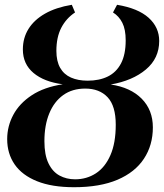

<svg xmlns="http://www.w3.org/2000/svg" viewBox="-20 -771 685 802"><path d="M289.5 11Q197 11 134.8 -14Q72.5 -39 41.2 -84.2Q10 -129.5 10 -190Q10 -243.5 35.5 -291.2Q61 -339 112.5 -373Q164 -407 242 -419Q164.5 -429 120 -466.2Q75.5 -503.5 75.5 -564.5Q75.5 -612.5 99 -650.2Q122.5 -688 168 -714Q213.5 -740 280 -751L293.5 -719Q256.5 -694.5 236 -655Q215.5 -615.5 215.5 -558.5Q215.5 -515.5 231.2 -487.8Q247 -460 276.5 -447Q306 -434 346 -434Q395 -434 430.5 -451.5Q466 -469 485.5 -506.2Q505 -543.5 505 -602.5Q505 -648 491 -675.8Q477 -703.5 452 -719L469 -751Q556.5 -736.5 600.8 -696.8Q645 -657 645 -600Q645 -527.5 589.5 -480.8Q534 -434 442.5 -418Q525 -406 571.8 -358.8Q618.5 -311.5 618.5 -239Q618.5 -164.5 581.2 -108Q544 -51.5 470.8 -20.2Q397.5 11 289.5 11ZM293.5 -22Q342 -22 380.5 -47Q419 -72 441.2 -122.8Q463.5 -173.5 463.5 -250Q463.5 -328.5 429.5 -364.8Q395.5 -401 336 -401Q282 -401 244 -373.8Q206 -346.5 185.8 -297.2Q165.5 -248 165.5 -181Q165.5 -124 182.5 -88.8Q199.5 -53.5 228.5 -37.8Q257.5 -22 293.5 -22Z"/></svg>

Font: Merriweather 120pt
Style: Bold Italic
Weight: 700
Italic angle: -7.8°
Version: Version 2.101